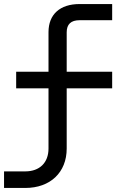

<svg xmlns="http://www.w3.org/2000/svg" viewBox="-20 -750 640 950"><path d="M105 180C229 180 310 103 310 -15V-313H535V-395H310V-590C310 -630 331 -650 374 -650H535V-730H374C277 -730 220 -679 220 -591V-395H60V-313H220V-15C220 55 176 98 105 98H0V180Z"/></svg>

Font: Tekne LDO
Style: Regular
Weight: 400
Monospace: yes
Designer: Alessio Laiso, Mario Rullo, Paolo Rosset
Foundry: Alessio Laiso
Version: Version 1.000;hotconv 1.0.109;makeotfexe 2.5.65596